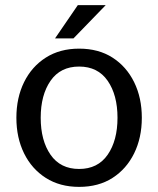

<svg xmlns="http://www.w3.org/2000/svg" viewBox="-20 -720 618 750"><path d="M289 10Q214 10 159 -25Q104 -60 74 -121Q44 -182 44 -260Q44 -338 74 -399Q104 -460 159 -495Q214 -530 289 -530Q365 -530 419.5 -495Q474 -460 504 -399Q534 -338 534 -260Q534 -182 504 -121Q474 -60 419.5 -25Q365 10 289 10ZM289 -60Q362 -60 400.5 -115.5Q439 -171 439 -260Q439 -349 400.5 -404.5Q362 -460 289 -460Q216 -460 177.5 -404.5Q139 -349 139 -260Q139 -171 177.5 -115.5Q216 -60 289 -60ZM195 -570 284 -700H393L267 -570Z"/></svg>

Font: Hedvig Letters Sans
Style: Regular
Weight: 400
Designer: Alexander Örn & Tor Weibull
Foundry: Kanon Foundry
Version: Version 1.000; ttfautohint (v1.8.4.7-5d5b)